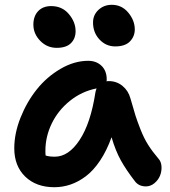

<svg xmlns="http://www.w3.org/2000/svg" viewBox="-20 -785 703 795"><path d="M457 -592.8Q418.9 -592.8 392.1 -621.3Q365.2 -649.9 365.2 -691.9Q365.2 -723.1 387.7 -744.1Q410.2 -765.1 442.9 -765.1Q484.4 -765.1 511.2 -732.7Q538.1 -700.2 538.1 -663.1Q538.1 -634.3 518.1 -613.5Q498 -592.8 457 -592.8ZM214.8 -586.9Q174.8 -586.9 146.5 -616Q118.2 -645 118.2 -683.1Q118.2 -717.8 137.9 -738.8Q157.7 -759.8 191.9 -759.8Q237.3 -759.8 265.1 -726.8Q293 -693.8 293 -655.8Q293 -625.5 273.7 -606.2Q254.4 -586.9 214.8 -586.9ZM205.1 -9.8Q129.9 -9.8 84.5 -53.7Q39.1 -97.7 39.1 -170.9Q39.1 -232.4 64.9 -297.6Q90.8 -362.8 132.3 -414.8Q173.8 -466.8 230.7 -500Q287.6 -533.2 345.2 -533.2Q378.9 -533.2 400.4 -512.5Q421.9 -491.7 421.9 -456.1Q421.9 -450.2 420.9 -448.2Q423.8 -449.2 430.2 -449.2Q462.9 -449.2 487.1 -429.4Q511.2 -409.7 520 -377.9Q534.7 -326.2 541.3 -305.4Q547.9 -284.7 562 -248.5Q576.2 -212.4 593.5 -185.1Q610.8 -157.7 636.2 -127.9Q647.5 -115.7 648.7 -95.7Q649.9 -75.7 642.6 -57.6Q635.3 -39.6 619.4 -26.4Q603.5 -13.2 584 -13.2Q554.2 -13.2 538.1 -35.2Q502.4 -81.5 480.5 -120.8Q458.5 -160.2 441.9 -216.8Q421.9 -161.1 394.3 -119.9Q366.7 -78.6 335.4 -55.2Q304.2 -31.7 271.7 -20.8Q239.3 -9.8 205.1 -9.8ZM168 -161.1Q168 -147 168.9 -141.1Q183.1 -136.2 207 -136.2Q264.2 -136.2 309.8 -205.6Q355.5 -274.9 375 -401.9Q376.5 -410.2 379.9 -418.9Q318.4 -406.7 269.5 -367.4Q220.7 -328.1 194.3 -273.7Q168 -219.2 168 -161.1Z"/></svg>

Font: Shantell Sans Bouncy
Style: Regular
Weight: 600
Designer: Stephen Nixon, Anya Danilova, Shantell Martin
Foundry: Arrow Type
Version: Version 1.006;[9816181b4]